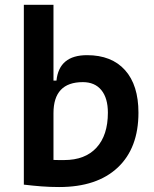

<svg xmlns="http://www.w3.org/2000/svg" viewBox="-20 -752 626 782"><path d="M77.1 0V-732.4H197.8V-423.8H210Q220.7 -527.3 334.5 -527.3Q434.6 -527.3 489.3 -466.3Q543.9 -405.3 543.9 -293Q543.9 -148.9 459.5 -69.6Q375 9.8 220.7 9.8Q184.1 9.8 148.9 7.1Q113.8 4.4 77.1 0ZM197.8 -291V-100.6Q208.5 -100.1 219.5 -100.1Q230.5 -100.1 241.2 -100.1Q326.7 -100.1 373 -150.6Q419.4 -201.2 419.4 -293Q419.4 -352.5 392.8 -385Q366.2 -417.5 317.4 -417.5Q197.8 -417.5 197.8 -291Z"/></svg>

Font: Caskaydia Cove SemiBold
Style: Regular
Weight: 600
Monospace: yes
Designer: Aaron Bell
Foundry: Saja Typeworks
Version: Version 4.300; ttfautohint (v1.8.3)